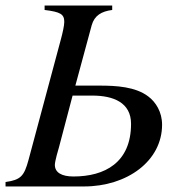

<svg xmlns="http://www.w3.org/2000/svg" viewBox="-48 -673 665 693"><path d="M224 -364 283 -582C293 -617 318 -632 357 -637V-653H113V-637C170 -630 184 -622 184 -594C184 -581 178 -554 172 -532L55 -96C39 -37 27 -24 -28 -16V0H255C411 0 537 -92 537 -223C537 -269 514 -305 487 -325C441 -360 372 -364 311 -364ZM214 -328H285C361 -328 425 -303 425 -226C425 -86 330 -36 217 -36C175 -36 150 -50 150 -78C150 -91 163 -136 165 -142Z"/></svg>

Font: STIXGeneral
Style: Italic
Weight: 400
Italic angle: -16.33°
Designer: MicroPress Inc., with final additions and corrections provided by Coen Hoffman, Elsevier (retired)
Version: Version 1.1.0